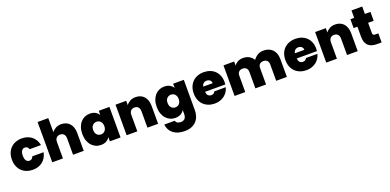

<svg xmlns="http://www.w3.org/2000/svg" viewBox="4 -1888 6737 3313"><g transform="rotate(-20 3372.5 -232.0)"><path d="M24 -281Q24 -348 45 -401Q66 -454 103.5 -491Q141 -528 193 -548Q245 -568 308 -568Q415 -568 488 -510Q561 -452 582 -346H374Q366 -372 349 -386.5Q332 -401 304 -401Q268 -401 246 -371Q224 -341 224 -281Q224 -220 246 -190Q268 -160 304 -160Q357 -160 374 -215H582Q561 -110 488 -51.5Q415 7 308 7Q245 7 193 -13Q141 -33 103.5 -70Q66 -107 45 -160.5Q24 -214 24 -281Z M663 -740H859V-481Q884 -517 927.5 -541.5Q971 -566 1032 -566Q1080 -566 1118.5 -549.5Q1157 -533 1184.5 -502Q1212 -471 1226.5 -426.5Q1241 -382 1241 -327V0H1045V-301Q1045 -350 1020 -377Q995 -404 953 -404Q909 -404 884 -377Q859 -350 859 -301V0H663Z M1317 -281Q1317 -348 1335.5 -401.5Q1354 -455 1386.5 -492Q1419 -529 1462.5 -548.5Q1506 -568 1556 -568Q1616 -568 1657.5 -544.5Q1699 -521 1721 -483V-561H1917V0H1721V-78Q1699 -40 1657.5 -16.5Q1616 7 1556 7Q1506 7 1462.5 -13Q1419 -33 1386.5 -70Q1354 -107 1335.5 -160.5Q1317 -214 1317 -281ZM1721 -281Q1721 -309 1713 -330.5Q1705 -352 1691 -367Q1677 -382 1658.5 -389.5Q1640 -397 1619 -397Q1577 -397 1547 -367.5Q1517 -338 1517 -281Q1517 -224 1547 -194Q1577 -164 1619 -164Q1640 -164 1658.5 -171.5Q1677 -179 1691 -194Q1705 -209 1713 -230.5Q1721 -252 1721 -281Z M2411 -301Q2411 -350 2386 -377Q2361 -404 2319 -404Q2275 -404 2250 -377Q2225 -350 2225 -301V0H2029V-561H2225V-481Q2250 -517 2293 -541.5Q2336 -566 2396 -566Q2445 -566 2484 -549.5Q2523 -533 2550.5 -502Q2578 -471 2592.5 -426.5Q2607 -382 2607 -327V0H2411Z M2683 -281Q2683 -348 2701.5 -401.5Q2720 -455 2752.5 -492Q2785 -529 2828.5 -548.5Q2872 -568 2922 -568Q2982 -568 3023.5 -544.5Q3065 -521 3087 -483V-561H3283V-6Q3283 50 3267 101Q3251 152 3216.5 191Q3182 230 3128.5 253Q3075 276 2999 276Q2867 276 2790 215Q2713 154 2702 49H2895Q2901 76 2925 91Q2949 106 2987 106Q3008 106 3026 100.5Q3044 95 3057.5 82.5Q3071 70 3079 48.5Q3087 27 3087 -6V-78Q3065 -40 3023.5 -16.5Q2982 7 2922 7Q2872 7 2828.5 -13Q2785 -33 2752.5 -70Q2720 -107 2701.5 -160.5Q2683 -214 2683 -281ZM3087 -281Q3087 -309 3079 -330.5Q3071 -352 3057 -367Q3043 -382 3024.5 -389.5Q3006 -397 2985 -397Q2943 -397 2913 -367.5Q2883 -338 2883 -281Q2883 -224 2913 -194Q2943 -164 2985 -164Q3006 -164 3024.5 -171.5Q3043 -179 3057 -194Q3071 -209 3079 -230.5Q3087 -252 3087 -281Z M3647 -413Q3612 -413 3588.5 -393.5Q3565 -374 3558 -336H3731Q3731 -374 3706 -393.5Q3681 -413 3647 -413ZM3919 -194Q3909 -151 3885 -114Q3861 -77 3826 -50Q3791 -23 3745.5 -8Q3700 7 3648 7Q3586 7 3533.5 -13Q3481 -33 3443 -70Q3405 -107 3384 -160.5Q3363 -214 3363 -281Q3363 -348 3384 -401Q3405 -454 3442.5 -491Q3480 -528 3532.5 -548Q3585 -568 3648 -568Q3710 -568 3762 -548.5Q3814 -529 3851.5 -492.5Q3889 -456 3910 -404Q3931 -352 3931 -287Q3931 -263 3928 -241H3557Q3560 -192 3583.5 -171Q3607 -150 3640 -150Q3669 -150 3685.5 -163.5Q3702 -177 3710 -194Z M4775 -301Q4775 -347 4749.5 -371.5Q4724 -396 4682 -396Q4639 -396 4614 -371.5Q4589 -347 4589 -301V0H4393V-301Q4393 -347 4368 -371.5Q4343 -396 4301 -396Q4257 -396 4232 -371.5Q4207 -347 4207 -301V0H4011V-561H4207V-487Q4231 -521 4272 -543.5Q4313 -566 4370 -566Q4433 -566 4481 -539Q4529 -512 4557 -463Q4586 -506 4633.5 -536Q4681 -566 4744 -566Q4797 -566 4839 -549.5Q4881 -533 4910.5 -502Q4940 -471 4955.5 -426.5Q4971 -382 4971 -327V0H4775Z M5330 -413Q5295 -413 5271.5 -393.5Q5248 -374 5241 -336H5414Q5414 -374 5389 -393.5Q5364 -413 5330 -413ZM5602 -194Q5592 -151 5568 -114Q5544 -77 5509 -50Q5474 -23 5428.5 -8Q5383 7 5331 7Q5269 7 5216.5 -13Q5164 -33 5126 -70Q5088 -107 5067 -160.5Q5046 -214 5046 -281Q5046 -348 5067 -401Q5088 -454 5125.5 -491Q5163 -528 5215.5 -548Q5268 -568 5331 -568Q5393 -568 5445 -548.5Q5497 -529 5534.5 -492.5Q5572 -456 5593 -404Q5614 -352 5614 -287Q5614 -263 5611 -241H5240Q5243 -192 5266.5 -171Q5290 -150 5323 -150Q5352 -150 5368.5 -163.5Q5385 -177 5393 -194Z M6076 -301Q6076 -350 6051 -377Q6026 -404 5984 -404Q5940 -404 5915 -377Q5890 -350 5890 -301V0H5694V-561H5890V-481Q5915 -517 5958 -541.5Q6001 -566 6061 -566Q6110 -566 6149 -549.5Q6188 -533 6215.5 -502Q6243 -471 6257.5 -426.5Q6272 -382 6272 -327V0H6076Z M6411 -398H6342V-561H6411V-697H6608V-561H6710V-398H6608V-210Q6608 -187 6618.5 -177Q6629 -167 6654 -167H6711V0H6626Q6579 0 6540 -10.5Q6501 -21 6472 -46Q6443 -71 6427 -112Q6411 -153 6411 -213Z"/></g></svg>

Font: SVN-Poppins ExtraBold
Style: Regular
Weight: 800
Designer: Ninad Kale (Devanagari), Jonny Pinhorn (Latin)
Foundry: Indian Type Foundry
Version: Version 3.002 2017; ttfautohint (v1.8.3)